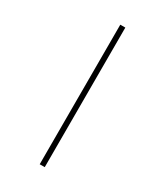

<svg xmlns="http://www.w3.org/2000/svg" viewBox="-241 -927 1021 1189"><g transform="rotate(30 270.0 -333.0)"><path d="M252 -832V166H288V-832Z"/></g></svg>

Font: Noto Sans Gurmukhi UI ExtraLight
Style: Regular
Weight: 200
Designer: Jelle Bosma - Monotype Design Team
Foundry: Monotype Imaging Inc.
Version: Version 2.004